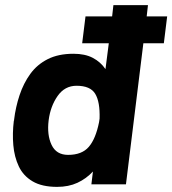

<svg xmlns="http://www.w3.org/2000/svg" viewBox="-20 -720 673 750"><path d="M314 -656H418L423 -700H558L553 -656H633L620 -551H540L472 0H337L343 -50Q317 -22 282.5 -6Q248 10 203 10Q144 10 107.5 -11.5Q71 -33 53.5 -70Q36 -107 32 -153Q28 -199 34 -248L35 -250V-252Q41 -302 56.5 -348.5Q72 -395 98.5 -431.5Q125 -468 166.5 -489Q208 -510 267 -510Q312 -510 342.5 -494Q373 -478 392 -450L405 -551H301ZM279 -385Q233 -385 205 -345Q177 -305 170 -250Q163 -193 181.5 -154Q200 -115 246 -115Q300 -115 327 -146.5Q354 -178 367 -243L369 -257Q371 -322 352 -353.5Q333 -385 279 -385Z"/></svg>

Font: Haskoy ExtraBold
Style: Italic
Weight: 800
Designer: Ertekin Erdin
Foundry: Ertekin Erdin
Version: Version 2.000; ttfautohint (v1.8.4.7-5d5b)